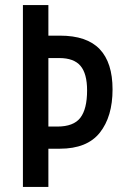

<svg xmlns="http://www.w3.org/2000/svg" viewBox="-20 -734 488 754"><path d="M422 -383Q422 -276 372 -213Q322 -150 215 -150H170V0H70V-714H170V-594H216Q321 -594 371.5 -541Q422 -488 422 -383ZM205 -237Q269 -237 295.5 -271.5Q322 -306 322 -379Q322 -445 296 -475.5Q270 -506 213 -506H170V-237Z"/></svg>

Font: Noto Sans Georgian ExtraCondensed Medium
Style: Regular
Weight: 500
Width: 2
Designer: Monotype Design Team, Akaki Razmadze
Foundry: Google LLC
Version: Version 2.005; ttfautohint (v1.8.4.7-5d5b)